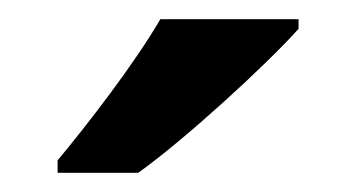

<svg xmlns="http://www.w3.org/2000/svg" viewBox="-20 -852 371 200"><path d="M291 -822V-832H147C121 -787 71 -722 40 -685V-672H124C173 -707 258 -785 291 -822Z"/></svg>

Font: Noto Sans Malayalam UI SemiBold
Style: Regular
Weight: 600
Designer: Jelle Bosma - Monotype Design Team
Foundry: Monotype Imaging Inc.
Version: Version 2.104